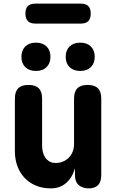

<svg xmlns="http://www.w3.org/2000/svg" viewBox="-20 -1028 640 1058"><path d="M388 -235V-485Q388 -523 406.5 -541.5Q425 -560 463 -560Q501 -560 519.5 -541.5Q538 -523 538 -485V-63Q538 -26 520.5 -8Q503 10 469 10Q435 10 414 -8Q393 -26 393 -63V-100Q377 -47 343 -18.5Q309 10 261 10Q213 10 176 -6Q139 -22 113.5 -50Q88 -78 75 -115Q62 -152 62 -195V-485Q62 -523 80.5 -541.5Q99 -560 137 -560Q175 -560 193.5 -541.5Q212 -523 212 -485V-225Q212 -208 216 -191Q220 -174 229 -160.5Q238 -147 252 -138.5Q266 -130 287 -130Q310 -130 329 -138.5Q348 -147 361 -161Q374 -175 381 -194Q388 -213 388 -235ZM422 -637Q385 -637 363.5 -658Q342 -679 342 -715Q342 -751 363.5 -772Q385 -793 422 -793Q459 -793 480.5 -772Q502 -751 502 -715Q502 -679 480.5 -658Q459 -637 422 -637ZM178 -637Q141 -637 119.5 -658Q98 -679 98 -715Q98 -751 119.5 -772Q141 -793 178 -793Q215 -793 236.5 -772Q258 -751 258 -715Q258 -679 236.5 -658Q215 -637 178 -637ZM175 -898Q147 -898 133.5 -912Q120 -926 120 -953Q120 -981 133.5 -994.5Q147 -1008 175 -1008H425Q453 -1008 466.5 -994.5Q480 -981 480 -953Q480 -925 466.5 -911.5Q453 -898 425 -898Z"/></svg>

Font: Maple Mono ExtraBold
Style: Regular
Weight: 800
Monospace: yes
Designer: subframe7536
Version: Version 7.000